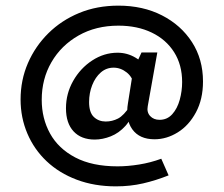

<svg xmlns="http://www.w3.org/2000/svg" viewBox="-20 -572 794 681"><path d="M391 89Q315 89 252.5 65.5Q190 42 145.5 0Q101 -42 77 -98.5Q53 -155 53 -219Q53 -288 79 -348Q105 -408 151.5 -454Q198 -500 261 -526Q324 -552 400 -552Q487 -552 554.5 -517.5Q622 -483 661 -422.5Q700 -362 700 -283Q700 -220 675 -173.5Q650 -127 610.5 -102.5Q571 -78 528 -78Q475 -78 449.5 -113Q424 -148 434 -207L452 -321L482 -386H538L504 -195Q500 -174 512.5 -160.5Q525 -147 546 -147Q573 -147 591 -167Q609 -187 617.5 -218Q626 -249 626 -281Q626 -342 597.5 -387Q569 -432 518 -456.5Q467 -481 400 -481Q320 -481 258.5 -446Q197 -411 162.5 -351.5Q128 -292 128 -218Q128 -152 157.5 -98.5Q187 -45 247 -13.5Q307 18 397 18Q433 18 473.5 11.5Q514 5 552 -9L578 50Q533 68 487.5 78.5Q442 89 391 89ZM316 -77Q268 -77 241 -106Q214 -135 214 -188Q214 -240 239.5 -285Q265 -330 307 -357.5Q349 -385 397 -385Q465 -385 514 -316L457 -266Q451 -298 429.5 -315Q408 -332 383 -332Q357 -332 337.5 -315Q318 -298 307 -270Q296 -242 296 -210Q296 -173 313 -157Q330 -141 355 -141Q378 -141 398.5 -151.5Q419 -162 442 -197L456 -193Q448 -151 425 -125.5Q402 -100 373 -88.5Q344 -77 316 -77Z"/></svg>

Font: Ysabeau SC SemiBold
Style: Regular
Weight: 600
Designer: Christian Thalmann (Catharsis Fonts)
Version: Version 2.001;gftools[0.9.30]; featfreeze: smcp